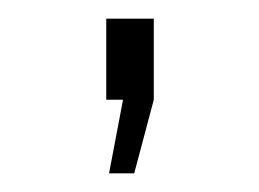

<svg xmlns="http://www.w3.org/2000/svg" viewBox="-20 -105 278 206"><path d="M97 81 112 2H94V-85H145V2L124 81Z"/></svg>

Font: Raleway Thin Light
Style: Regular
Weight: 300
Version: Version 4.026